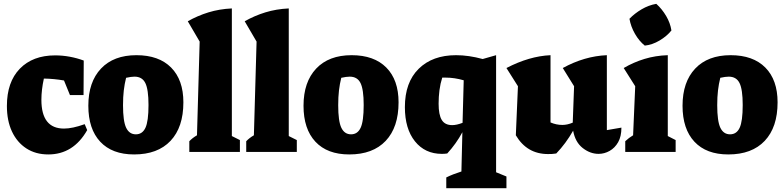

<svg xmlns="http://www.w3.org/2000/svg" viewBox="-20 -793 4094 1002"><path d="M232 13Q166 13 117.5 -18.5Q69 -50 42.5 -106.5Q16 -163 16 -240Q16 -365 83.5 -434.5Q151 -504 268 -504Q306 -504 344 -497Q382 -490 417 -477L416 -297H345L314 -373Q263 -382 209 -383Q196 -324 196 -272Q196 -122 314 -122Q358 -122 422 -145L435 -114Q363 13 232 13Z M680 13Q565 13 503 -53.5Q441 -120 441 -241Q441 -365 507 -435Q573 -505 692 -505Q809 -505 873 -440.5Q937 -376 937 -259Q937 -129 870 -58Q803 13 680 13ZM689 -92Q723 -92 739 -126Q755 -160 755 -245Q755 -326 738.5 -359.5Q722 -393 682 -393Q665 -393 638 -387Q630 -355 626 -321Q622 -287 622 -244Q622 -160 638.5 -126Q655 -92 689 -92Z M968 0V-56Q984 -73 1008 -87L1022 -576L960 -682Q1011 -711 1068 -728.5Q1125 -746 1190 -749V-83L1232 -62V0Z M1265 0V-56Q1281 -73 1305 -87L1319 -576L1257 -682Q1308 -711 1365 -728.5Q1422 -746 1487 -749V-83L1529 -62V0Z M1803 13Q1688 13 1626 -53.5Q1564 -120 1564 -241Q1564 -365 1630 -435Q1696 -505 1815 -505Q1932 -505 1996 -440.5Q2060 -376 2060 -259Q2060 -129 1993 -58Q1926 13 1803 13ZM1812 -92Q1846 -92 1862 -126Q1878 -160 1878 -245Q1878 -326 1861.5 -359.5Q1845 -393 1805 -393Q1788 -393 1761 -387Q1753 -355 1749 -321Q1745 -287 1745 -244Q1745 -160 1761.5 -126Q1778 -92 1812 -92Z M2286 10Q2198 10 2145.5 -55.5Q2093 -121 2093 -234Q2093 -363 2165 -434Q2237 -505 2360 -505Q2426 -505 2499 -485L2569 -505V106L2623 128V189H2309V133Q2327 124 2346.5 116.5Q2366 109 2388 102L2393 -103Q2377 -73 2357 -45Q2337 -17 2314 8Q2307 9 2300 9.5Q2293 10 2286 10ZM2269 -252Q2269 -194 2285.5 -167Q2302 -140 2340 -140Q2363 -140 2394 -152L2400 -374Q2352 -388 2305 -388Q2296 -388 2288 -388Q2278 -357 2273.5 -322.5Q2269 -288 2269 -252Z M2672 -87 2683 -343 2623 -438Q2742 -500 2853 -505V-154Q2883 -141 2915 -141Q2941 -141 2969 -153L2976 -343L2917 -438Q3030 -500 3147 -505V-114L3223 -127Q3223 -81 3206 -51Q3189 -21 3161.5 -5.5Q3134 10 3104 10Q3060 10 3021 -20.5Q2982 -51 2971 -111Q2933 -44 2883 8Q2872 10 2861 10.5Q2850 11 2840 11Q2730 11 2672 -87Z M3243 0V-56Q3262 -74 3284 -87L3295 -343L3235 -438Q3286 -468 3343.5 -485.5Q3401 -503 3465 -505V-83L3506 -62V0ZM3405 -773Q3435 -746 3456.5 -709.5Q3478 -673 3484 -634Q3460 -604 3422 -581.5Q3384 -559 3345 -555Q3316 -578 3294 -616Q3272 -654 3265 -695Q3292 -723 3328.5 -744.5Q3365 -766 3405 -773Z M3781 13Q3666 13 3604 -53.5Q3542 -120 3542 -241Q3542 -365 3608 -435Q3674 -505 3793 -505Q3910 -505 3974 -440.5Q4038 -376 4038 -259Q4038 -129 3971 -58Q3904 13 3781 13ZM3790 -92Q3824 -92 3840 -126Q3856 -160 3856 -245Q3856 -326 3839.5 -359.5Q3823 -393 3783 -393Q3766 -393 3739 -387Q3731 -355 3727 -321Q3723 -287 3723 -244Q3723 -160 3739.5 -126Q3756 -92 3790 -92Z"/></svg>

Font: Piazzolla ExtraBold
Style: Regular
Weight: 800
Designer: Juan Pablo del Peral
Foundry: Huerta Tipografica
Version: Version 1.330